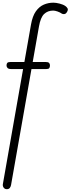

<svg xmlns="http://www.w3.org/2000/svg" viewBox="-50 -948 513 1397"><path d="M-1 428.5Q-11.5 428.5 -18.2 422.8Q-25 417 -27.8 409Q-30.5 401 -29.5 393.5L118 -445.5H32Q13 -445.5 5.2 -453Q-2.5 -460.5 -2.5 -472Q-2.5 -484 3.2 -490.5Q9 -497 27.5 -497H127.5L175.5 -769Q186.5 -831.5 211.2 -866Q236 -900.5 269 -914.5Q302 -928.5 338 -928.5Q357.5 -928.5 384 -921.8Q410.5 -915 426.5 -903.5Q434.5 -898 440.8 -888.2Q447 -878.5 439 -863.5Q430.5 -847 418.5 -845.8Q406.5 -844.5 400.5 -848.5Q387 -858 368.5 -864.5Q350 -871 337 -871Q297.5 -871 271.2 -846.2Q245 -821.5 233.5 -755L188 -497H281.5Q300.5 -497 307 -490.2Q313.5 -483.5 313.5 -472Q313.5 -459.5 308.5 -452.5Q303.5 -445.5 286 -445.5H179L30.5 397.5Q28.5 409.5 21.5 419Q14.5 428.5 -1 428.5Z"/></svg>

Font: Edu VIC WA NT Hand
Style: Regular
Weight: 400
Designer: Tina and Corey Anderson, Eben Sorkin, Mirko Velimirovic
Foundry: Google for Education
Version: Version 1.000